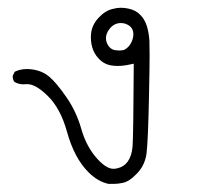

<svg xmlns="http://www.w3.org/2000/svg" viewBox="-20 -255 540 485"><path d="M39.6 -42 48.8 -42.5Q70.8 -42.5 101.8 -11.5Q132.8 19.5 148.9 76.7Q167.5 144.5 203.6 180.2Q227.1 203.6 253.9 209.5Q257.8 209.5 260.7 209.5Q263.7 209.5 268.1 209.5Q277.8 209.5 289.6 207Q306.2 204.1 326.4 182.9Q346.7 161.6 350.3 131.3Q354 101.1 356.4 -13.7Q357.9 -85.9 357.9 -114.5Q357.9 -143.1 357.4 -152.8Q356 -173.3 350.6 -190.2Q345.2 -207 333.5 -218.3Q322.8 -229.5 303.7 -233.4Q294.9 -235.4 285.2 -235.4Q275.4 -235.4 264.6 -232.4Q245.1 -228 228 -209Q211.4 -190.4 210 -168.9Q209.5 -165 209.5 -161.1Q209.5 -123.5 234.9 -101.6Q248 -90.3 267.1 -88.9Q272 -88.4 276.4 -88.4Q292.5 -88.4 309.1 -92.3L317.9 -94.2Q316.9 88.4 314.9 114.3Q311 162.6 275.4 170.4Q270.5 171.4 266.6 171.4Q247.1 171.4 222.2 142.1Q197.3 112.8 185.1 69.8Q172.9 26.9 147.9 -9.3Q122.6 -45.9 104.7 -61Q86.9 -76.2 61.5 -79.6Q54.7 -80.6 48.3 -80.6Q30.8 -80.6 17.1 -73.7L12.2 -63.5Q12.2 -63 12.2 -62Q12.2 -53.2 16.6 -47.9Q26.9 -42 39.6 -42ZM247.6 -158.7Q247.6 -170.4 256.8 -182.1Q268.1 -196.8 285.6 -196.8Q296.9 -196.8 306.6 -189.9L309.6 -187.5Q316.9 -180.2 316.9 -168.5Q316.9 -157.2 310.5 -145.5Q304.7 -134.8 293.5 -128.9Q286.6 -127.4 281.2 -127.4L270 -128.4Q256.3 -131.3 250 -146.5Q247.6 -152.3 247.6 -158.7Z"/></svg>

Font: Bakudai
Style: ExtraLight
Weight: 200
Version: Version 1.48